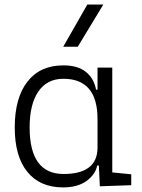

<svg xmlns="http://www.w3.org/2000/svg" viewBox="-20 -815 626 845"><path d="M257.8 9.8Q156.2 9.8 100.6 -58.3Q44.9 -126.5 44.9 -253.9Q44.9 -384.3 100.8 -455.8Q156.7 -527.3 258.8 -527.3Q321.8 -527.3 357.7 -498.8Q393.6 -470.2 402.8 -420.4H409.2V-517.6H474.1V-56.2L557.6 -47.9V0L419.4 4.9L415 -86.4H407.7Q399.9 -46.9 360.8 -18.6Q321.8 9.8 257.8 9.8ZM110.4 -253.9Q110.4 -49.3 259.8 -49.3Q409.2 -49.3 409.2 -166V-291Q409.2 -468.3 258.8 -468.3Q187.5 -468.3 148.9 -412.4Q110.4 -356.4 110.4 -253.9ZM258.3 -609.4 364.3 -794.9H434.6L322.3 -609.4Z"/></svg>

Font: Caskaydia Cove Light
Style: Regular
Weight: 300
Monospace: yes
Designer: Aaron Bell
Foundry: Saja Typeworks
Version: Version 4.300; ttfautohint (v1.8.3)